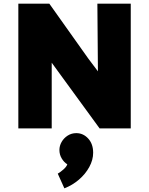

<svg xmlns="http://www.w3.org/2000/svg" viewBox="-20 -700 813 1047"><path d="M262 0V-358L313 -288L523 0H693V-680H511L514 -311L462 -380L249 -680H80V0ZM396 26Q370 26 349 39.5Q328 53 316 74Q304 95 304 118Q304 143 316.5 164Q329 185 347 196Q343 209 326 224Q309 239 295 247L331 327Q375 310 410.5 279.5Q446 249 467 210.5Q488 172 488 133Q488 85 461 55.5Q434 26 396 26Z"/></svg>

Font: Catamaran Black
Style: Regular
Weight: 900
Designer: Pria Ravichandran
Version: Version 2.000